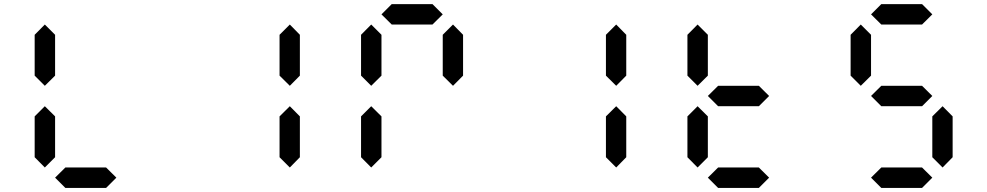

<svg xmlns="http://www.w3.org/2000/svg" viewBox="-20 -921 4839 941"><path d="M199.7 -100.1 149.9 -150.4V-350.6L199.7 -400.4L250 -350.6V-150.4ZM199.7 -500.5 149.9 -550.3V-750.5L199.7 -800.8L250 -750.5V-550.3ZM500 0H300.3L250 -50.3L300.3 -100.1H500L550.3 -50.3Z M1400.4 -100.1 1350.1 -150.4V-350.6L1400.4 -400.4L1449.7 -350.6V-150.4ZM1400.4 -500.5 1350.1 -550.3V-750.5L1400.4 -800.8L1449.7 -750.5V-550.3Z M2099.6 -800.8H1899.9L1849.6 -850.6L1899.9 -900.9H2099.6L2149.9 -850.6ZM1799.3 -100.1 1749.5 -150.4V-350.6L1799.3 -400.4L1849.6 -350.6V-150.4ZM1799.3 -500.5 1749.5 -550.3V-750.5L1799.3 -800.8L1849.6 -750.5V-550.3ZM2200.2 -500.5 2149.9 -550.3V-750.5L2200.2 -800.8L2249.5 -750.5V-550.3Z M3000 -100.1 2949.7 -150.4V-350.6L3000 -400.4L3049.3 -350.6V-150.4ZM3000 -500.5 2949.7 -550.3V-750.5L3000 -800.8L3049.3 -750.5V-550.3Z M3398.9 -100.1 3349.1 -150.4V-350.6L3398.9 -400.4L3449.2 -350.6V-150.4ZM3398.9 -500.5 3349.1 -550.3V-750.5L3398.9 -800.8L3449.2 -750.5V-550.3ZM3699.2 -400.4H3499.5L3449.2 -450.7L3499.5 -500.5H3699.2L3749.5 -450.7ZM3699.2 0H3499.5L3449.2 -50.3L3499.5 -100.1H3699.2L3749.5 -50.3Z M4499 -800.8H4299.3L4249 -850.6L4299.3 -900.9H4499L4549.3 -850.6ZM4599.6 -100.1 4549.3 -150.4V-350.6L4599.6 -400.4L4648.9 -350.6V-150.4ZM4198.7 -500.5 4148.9 -550.3V-750.5L4198.7 -800.8L4249 -750.5V-550.3ZM4499 -400.4H4299.3L4249 -450.7L4299.3 -500.5H4499L4549.3 -450.7ZM4499 0H4299.3L4249 -50.3L4299.3 -100.1H4499L4549.3 -50.3Z"/></svg>

Font: E1234
Style: Regular
Weight: 400
Designer: GGBot
Version: Version 1.00;September 7, 2020